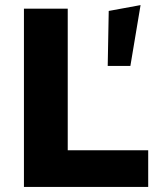

<svg xmlns="http://www.w3.org/2000/svg" viewBox="-20 -734 640 754"><path d="M74 0V-700H246V-144H562V0ZM403 -475 407 -691 532 -714 492 -475Z"/></svg>

Font: Red Hat Mono VF Light
Style: Regular
Weight: 300
Monospace: yes
Designer: Pentagram, MCKL
Foundry: Pentagram, MCKL
Version: Version 1.023